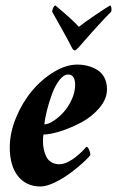

<svg xmlns="http://www.w3.org/2000/svg" viewBox="-20 -674 427 700"><path d="M252.9 -490.2Q247.1 -490.2 242.2 -500Q228.5 -526.9 212.4 -555.9Q196.3 -585 184.1 -606.4Q171.9 -627.9 169.9 -631.8Q173.8 -651.4 181.6 -654.3Q240.2 -606 267.6 -576.2Q290.5 -594.2 328.4 -619.9Q366.2 -645.5 381.8 -654.3Q384.8 -652.8 386 -646Q387.2 -639.2 385.7 -631.8Q342.8 -588.9 265.6 -500Q255.9 -490.2 252.9 -490.2ZM261.7 -438.5Q281.7 -438.5 299.8 -433.8Q317.9 -429.2 334.2 -419.4Q350.6 -409.7 360.4 -391.4Q370.1 -373 370.1 -348.6Q370.1 -313.5 342.8 -281Q315.4 -248.5 276.9 -228Q238.3 -207.5 200.7 -195.6Q163.1 -183.6 138.7 -183.6Q136.7 -177.7 136.7 -159.2Q136.7 -144 139.4 -130.6Q142.1 -117.2 148.2 -104Q154.3 -90.8 166.5 -83Q178.7 -75.2 196.3 -75.2Q203.1 -75.2 210.9 -77.1Q218.8 -79.1 226.1 -82.8Q233.4 -86.4 240.7 -90.8Q248 -95.2 254.6 -100.6Q261.2 -106 267.1 -110.8Q272.9 -115.7 278.1 -120.8Q283.2 -126 286.4 -129.4Q289.6 -132.8 292 -135.7L294.9 -138.7Q300.8 -138.7 305.2 -127.2Q309.6 -115.7 309.6 -109.4Q304.2 -100.6 283.9 -82Q263.7 -63.5 237.3 -43.7Q210.9 -23.9 180.2 -9Q149.4 5.9 127.9 5.9Q75.7 5.9 45.7 -31.7Q15.6 -69.3 15.6 -136.7Q15.6 -189.5 38.3 -244.6Q61 -299.8 96.2 -342Q131.3 -384.3 176 -411.4Q220.7 -438.5 261.7 -438.5ZM141.6 -220.7Q155.8 -220.7 175 -233.2Q194.3 -245.6 211.9 -265.1Q229.5 -284.7 241.7 -311.5Q253.9 -338.4 253.9 -364.3Q253.9 -402.3 228.5 -402.3Q211.9 -402.3 196 -381.3Q180.2 -360.4 169.2 -330.1Q158.2 -299.8 150.9 -270.5Q143.6 -241.2 141.6 -220.7Z"/></svg>

Font: Crimson
Style: BoldItalic
Weight: 700
Italic angle: -11°
Version: Version 0.8